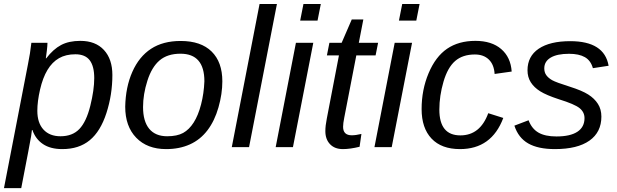

<svg xmlns="http://www.w3.org/2000/svg" viewBox="-45 -745 3122 972"><path d="M270.5 9.8Q210.4 9.8 172.6 -15.6Q134.8 -41 119.1 -86.9H116.7Q116.7 -81.5 112.5 -55.2Q108.4 -28.8 62.5 207.5H-24.9L96.7 -420.4Q107.9 -474.6 113.8 -528.3H195.3Q195.3 -515.1 192.1 -488Q189 -460.9 187 -449.7H189Q224.6 -496.1 264.2 -517.1Q303.7 -538.1 361.8 -538.1Q438.5 -538.1 481.2 -491.9Q523.9 -445.8 523.9 -365.2Q523.9 -266.1 493.9 -173.1Q463.9 -80.1 409.4 -35.2Q355 9.8 270.5 9.8ZM336.4 -470.2Q288.1 -470.2 253.7 -450.4Q219.2 -430.7 195.3 -390.9Q171.4 -351.1 157.7 -291.3Q144 -231.4 144 -184.1Q144 -123 175 -89.1Q206.1 -55.2 261.2 -55.2Q321.8 -55.2 356.9 -92Q392.1 -128.9 412.1 -209.2Q432.1 -289.6 432.1 -349.6Q432.1 -409.7 409.2 -439.9Q386.2 -470.2 336.4 -470.2Z M1080.6 -333.5Q1080.6 -270 1061 -201.4Q1041.5 -132.8 1005.1 -85.2Q968.8 -37.6 916 -13.9Q863.3 9.8 795.9 9.8Q700.2 9.8 644.5 -47.9Q588.9 -105.5 588.9 -204.6Q590.8 -304.2 625 -381.3Q659.2 -458.5 719.7 -498Q780.3 -537.6 869.6 -537.6Q972.2 -537.6 1026.4 -484.1Q1080.6 -430.7 1080.6 -333.5ZM989.7 -333.5Q989.7 -473.1 868.7 -473.1Q802.7 -473.1 762.9 -439.2Q723.1 -405.3 701.2 -336.4Q679.2 -267.6 679.2 -203.1Q679.2 -130.9 710.4 -93Q741.7 -55.2 801.3 -55.2Q851.6 -55.2 882.1 -72Q912.6 -88.9 935.5 -124.8Q958.5 -160.6 972.9 -216.3Q987.3 -272 989.7 -333.5Z M1128.4 0 1269 -724.6H1356.9L1215.8 0Z M1474.6 -640.6 1491.2 -724.6H1579.1L1562.5 -640.6ZM1350.6 0 1453.1 -528.3H1541L1438 0Z M1690.9 9.8Q1649.4 9.8 1625.7 -15.1Q1602.1 -40 1602.1 -81.1Q1602.1 -107.9 1609.4 -144.5L1670.9 -464.4H1609.9L1622.6 -528.3H1684.6L1735.8 -646.5H1794.4L1771.5 -528.3H1869.1L1856.4 -464.4H1758.8L1697.8 -149.4Q1691.9 -120.1 1691.9 -103Q1691.9 -60.1 1735.8 -60.1Q1756.3 -60.1 1784.7 -66.9L1775.4 -2Q1727.1 9.8 1690.9 9.8Z M1974.6 -640.6 1991.2 -724.6H2079.1L2062.5 -640.6ZM1850.6 0 1953.1 -528.3H2041L1938 0Z M2285.6 -59.6Q2385.7 -59.6 2426.8 -171.9L2502.9 -147.9Q2443.8 9.8 2283.7 9.8Q2189.9 9.8 2139.6 -43.5Q2089.4 -96.7 2089.4 -192.9Q2089.4 -290.5 2124.8 -374.5Q2160.2 -458.5 2218.5 -498.3Q2276.9 -538.1 2361.8 -538.1Q2444.3 -538.1 2492.4 -496.6Q2540.5 -455.1 2545.4 -382.8L2459 -370.6Q2456.1 -418 2429.7 -443.6Q2403.3 -469.2 2358.9 -469.2Q2297.4 -469.2 2259.3 -436.3Q2221.2 -403.3 2200.2 -331.5Q2179.2 -259.8 2179.2 -189.9Q2179.2 -59.6 2285.6 -59.6Z M2999.5 -154.8Q2999.5 -75.7 2939 -33Q2878.4 9.8 2764.2 9.8Q2679.2 9.8 2629.2 -18.8Q2579.1 -47.4 2559.1 -108.9L2630.9 -136.2Q2647 -93.3 2680.9 -73.7Q2714.8 -54.2 2772 -54.2Q2841.8 -54.2 2877.9 -77.9Q2914.1 -101.6 2914.1 -147Q2914.1 -177.2 2889.2 -197.5Q2864.3 -217.8 2783.7 -242.7Q2721.2 -263.2 2689.9 -282.7Q2658.7 -302.2 2642.1 -328.4Q2625.5 -354.5 2625.5 -389.2Q2625.5 -460 2682.1 -498.3Q2738.8 -536.6 2841.8 -536.6Q3014.6 -536.6 3036.1 -412.1L2956.5 -399.9Q2945.8 -438.5 2916 -455.6Q2886.2 -472.7 2835.9 -472.7Q2775.4 -472.7 2742.9 -453.4Q2710.4 -434.1 2710.4 -398.9Q2710.4 -378.4 2720.7 -364.3Q2731 -350.1 2750.2 -339.1Q2769.5 -328.1 2839.4 -306.2Q2901.4 -286.6 2932.9 -266.6Q2964.4 -246.6 2981.9 -219.2Q2999.5 -191.9 2999.5 -154.8Z"/></svg>

Font: Liberation Sans
Style: Italic
Weight: 400
Italic angle: -12°
Designer: Steve Matteson
Foundry: Ascender Corporation
Version: Version 2.1.5